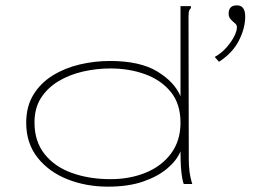

<svg xmlns="http://www.w3.org/2000/svg" viewBox="-20 -688 1040 718"><path d="M866 -668Q897 -668 897 -626Q897 -583 873.5 -536.5Q850 -490 799 -457L783 -475Q808 -489 826.5 -510Q845 -531 855.5 -551.5Q866 -572 866 -586Q866 -595 858.5 -601Q851 -607 843 -615.5Q835 -624 835 -637Q835 -668 866 -668ZM384 10Q302 10 232.5 -17.5Q163 -45 120.5 -98.5Q78 -152 78 -229Q78 -290 105 -334Q132 -378 177.5 -406Q223 -434 278.5 -447Q334 -460 391 -460Q504 -460 568.5 -420.5Q633 -381 655 -328V-665H694V-658Q688 -652 686.5 -645Q685 -638 685 -621L686 -89Q686 -71 688.5 -48.5Q691 -26 699 0H667Q661 -18 658.5 -42Q656 -66 655.5 -88Q655 -110 655 -122Q641 -88 605.5 -58Q570 -28 515 -9Q460 10 384 10ZM393 -18Q466 -18 525.5 -42.5Q585 -67 620 -114.5Q655 -162 655 -229Q655 -300 618.5 -344.5Q582 -389 522.5 -410.5Q463 -432 393 -432Q341 -432 290.5 -420.5Q240 -409 199 -384.5Q158 -360 133.5 -322Q109 -284 109 -230Q109 -159 147 -111.5Q185 -64 249.5 -41Q314 -18 393 -18Z"/></svg>

Font: Inconsolata UltraExpanded ExtraLight
Style: Regular
Weight: 200
Width: 9
Monospace: yes
Designer: Raph Levien, Cyreal, Brenton Simpson
Foundry: Raph Levien, Cyreal, Google
Version: Version 3.001; ttfautohint (v1.8.2.53-6de2)